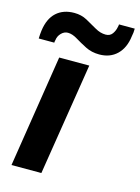

<svg xmlns="http://www.w3.org/2000/svg" viewBox="-118 -828 652 894"><g transform="rotate(15 208.0 -381.0)"><path d="M172 0H28L113 -541H258ZM-2 -602Q-2 -612 -1 -622Q0 -632 1 -641Q9 -700 42 -730Q75 -760 128 -760Q162 -760 189.5 -745Q217 -730 242.5 -715Q268 -700 294 -700Q315 -700 326 -715.5Q337 -731 340 -749Q342 -755 342 -762H418Q418 -752 417 -742.5Q416 -733 414 -724Q407 -667 374 -635Q341 -603 289 -603Q252 -603 222.5 -618Q193 -633 168.5 -648Q144 -663 123 -663Q105 -663 91 -648.5Q77 -634 75 -615Q73 -609 73 -602Z"/></g></svg>

Font: Georama Extended SemiBold
Style: Italic
Weight: 600
Width: 7
Italic angle: -9°
Designer: Jean-Baptiste Levee
Foundry: Production Type
Version: Version 1.000